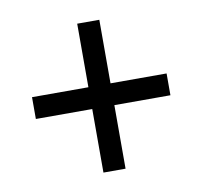

<svg xmlns="http://www.w3.org/2000/svg" viewBox="-61 -657 641 607"><g transform="rotate(-10 260.0 -353.0)"><path d="M295 -388H475V-318H295V-114H224V-318H43V-388H224V-592H295Z"/></g></svg>

Font: Noto Sans Khmer SemiCondensed
Style: Regular
Weight: 400
Width: 4
Designer: Danh Hong and the Monotype Design Team
Foundry: Monotype Imaging Inc.
Version: Version 2.004